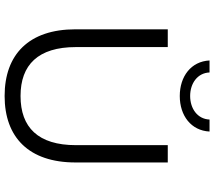

<svg xmlns="http://www.w3.org/2000/svg" viewBox="-68 -853 928 832"><g transform="rotate(90 396.0 -437.0)"><path d="M396 7C575 7 684 -98 684 -300V-700H609V-302C609 -138 532 -62 396 -62C261 -62 184 -138 184 -302V-700H107V-300C107 -98 216 7 396 7ZM396 -752C481 -752 546 -801 550 -881H498C496 -829 451 -797 396 -797C341 -797 296 -829 294 -881H242C246 -801 311 -752 396 -752Z"/></g></svg>

Font: Montserrat-Alt1
Style: Regular
Weight: 400
Designer: Differentunic
Foundry: Differentunic
Version: Version 7.222